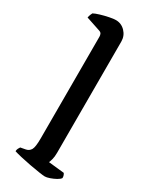

<svg xmlns="http://www.w3.org/2000/svg" viewBox="-207 -849 715 898"><g transform="rotate(30 150.5 -400.0)"><path d="M210 0Q202 0 178.5 -3.5Q155 -7 125.5 -12.5Q96 -18 70.5 -24Q45 -30 33 -34Q33 -42 36.5 -49Q40 -56 43 -60L70 -65Q87 -68 96 -82.5Q105 -97 105 -145V-694Q105 -702 102 -708.5Q99 -715 90 -718L12 -744Q14 -754 17 -761.5Q20 -769 22 -772Q33 -778 54.5 -784.5Q76 -791 98.5 -795.5Q121 -800 133 -800Q163 -800 184 -778Q205 -756 205 -725V-125Q205 -103 201 -88.5Q197 -74 194 -68L279 -59Q281 -56 283.5 -50.5Q286 -45 286 -35Q281 -27 266.5 -19Q252 -11 236 -5.5Q220 0 210 0Z"/></g></svg>

Font: Texturina Medium 12pt Medium
Style: Regular
Weight: 500
Version: Version 1.002